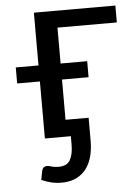

<svg xmlns="http://www.w3.org/2000/svg" viewBox="-51 -546 560 770"><g transform="rotate(-5 229.0 -161.5)"><path d="M203.5 -438.5V-294H310.5V-229.5H203.5V-67.5H296.5V26Q296.5 57 289.5 85.5Q282.5 114 267 135.5Q251.5 157 226.2 169.8Q201 182.5 165 182.5Q145 182.5 126.5 178.2Q108 174 85.5 164.5L92.5 128.5Q95.5 117 101.5 113.8Q107.5 110.5 113 110.5Q119.5 110.5 131.2 114.2Q143 118 160 118Q193.5 118 206.2 95.5Q219 73 219 33V0H114.5V-229.5H23V-294H114.5V-506.5H442.5V-438.5Z"/></g></svg>

Font: Lato-Regular
Style: Regular
Weight: 400
Designer: Lukasz Dziedzic with Adam Twardoch and Botio Nikoltchev
Foundry: tyPoland Lukasz Dziedzic
Version: Version 2.015; 2015-08-06; http://www.latofonts.com/